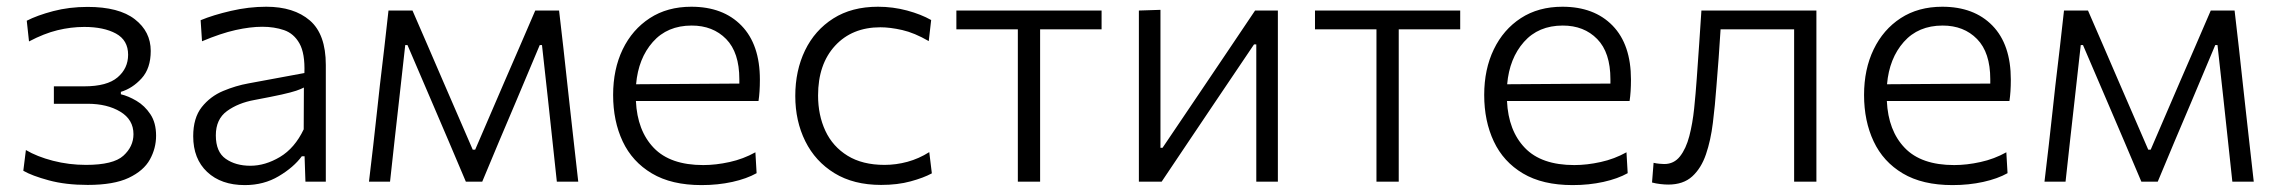

<svg xmlns="http://www.w3.org/2000/svg" viewBox="-20 -526 6596 556"><path d="M234 9.5Q170 9.5 121.2 -3.8Q72.5 -17 47.5 -31.5L55 -91.5Q87 -72.5 133.2 -60.5Q179.5 -48.5 229 -48.5Q308 -48.5 337.2 -75Q366.5 -101.5 366.5 -137.5Q366.5 -179.5 328.5 -202.5Q290.5 -225.5 233.5 -225.5H136V-276H224Q290 -276 320.5 -302Q351 -328 351 -367.5Q351 -409.5 315.8 -428.8Q280.5 -448 224 -448Q185.5 -448 146.5 -438.5Q107.5 -429 64 -406L57.5 -466Q87.5 -481.5 134 -493.8Q180.5 -506 233.5 -506Q324.5 -506 370.5 -470.2Q416.5 -434.5 416.5 -378.5Q416.5 -328 390 -299Q363.5 -270 330 -260V-253Q351.5 -248 375.2 -234Q399 -220 415.5 -195.2Q432 -170.5 432 -133Q432 -96.5 414 -64Q396 -31.5 352.8 -11Q309.5 9.5 234 9.5Z M689 10Q620.5 10 580 -28Q539.5 -66 539.5 -131.5Q539.5 -184.5 564.2 -215.8Q589 -247 626 -262.5Q663 -278 699.5 -284.5L861.5 -314.5Q863.5 -371.5 847.2 -400.2Q831 -429 802.5 -438.8Q774 -448.5 739.5 -448.5Q705 -448.5 662.2 -439Q619.5 -429.5 565 -406.5L561 -467.5Q597 -482.5 648.8 -494.5Q700.5 -506.5 751 -506.5Q831 -506.5 877.2 -466.8Q923.5 -427 923.5 -338V0H864.5L862 -73.5H854Q830.5 -41.5 787.2 -15.8Q744 10 689 10ZM705 -46Q748 -46 790.8 -71.5Q833.5 -97 859.5 -151.5L860 -272.5Q851.5 -268 837.5 -263.2Q823.5 -258.5 795.5 -252.2Q767.5 -246 717 -236.5Q670 -228 637.5 -204.5Q605 -181 605 -134Q605 -86 633.8 -66Q662.5 -46 705 -46Z M1048.5 0Q1055 -54.5 1061 -106.5Q1066.5 -158.5 1072.5 -210L1080 -278.5Q1086.5 -332.5 1092.8 -387Q1099 -441.5 1105 -495.5H1174.5Q1196.5 -444.5 1219 -393Q1241.5 -341.5 1263 -291L1349 -92.5H1356L1441.5 -291Q1464 -342.5 1486 -393.5Q1508 -444.5 1530 -495.5H1599Q1605 -442.5 1611.5 -387Q1617.5 -331 1623.5 -277.5L1631 -209.5Q1636.5 -159 1642.5 -106.5Q1648.5 -53.5 1654.5 0H1592.5Q1586 -59.5 1579.5 -121Q1572.5 -182 1566.5 -241.5L1549.5 -395.5H1543L1474 -231.5Q1449.5 -173.5 1425 -116Q1400.5 -58 1376.5 0H1329Q1304.5 -58 1280 -115.5Q1255 -173 1231 -230L1160 -395.5H1153.5L1136.5 -243Q1129.5 -182 1122.8 -121.2Q1116 -60.5 1109.5 0Z M2011.5 10Q1924.5 10 1867.8 -23.8Q1811 -57.5 1783.2 -116.5Q1755.5 -175.5 1755.5 -251Q1755.5 -325.5 1783.2 -383Q1811 -440.5 1861.8 -473.5Q1912.5 -506.5 1982 -506.5Q2074 -506.5 2127.2 -451.8Q2180.5 -397 2180.5 -295.5Q2180.5 -259.5 2176.5 -233.5H1821.5Q1825.5 -147.5 1873.2 -97.8Q1921 -48 2016.5 -48Q2053 -48 2092.8 -56.8Q2132.5 -65.5 2167.5 -85L2171 -24.5Q2142.5 -8.5 2100.8 0.8Q2059 10 2011.5 10ZM1983 -452Q1912.5 -452 1870.5 -404.5Q1828.5 -357 1822 -282L2121 -284Q2121 -290 2121 -296.5Q2121 -374 2082.8 -413Q2044.5 -452 1983 -452Z M2531.5 9.5Q2452 9.5 2396.5 -24.5Q2341 -58.5 2312 -117Q2283 -175.5 2283 -248Q2283 -321.5 2311.2 -380Q2339.5 -438.5 2393 -472.5Q2446.5 -506.5 2522.5 -506.5Q2566 -506.5 2606.8 -495.5Q2647.5 -484.5 2676.5 -468L2669.5 -407Q2628 -431 2592.8 -439Q2557.5 -447 2529.5 -447Q2447.5 -447 2398.2 -393.5Q2349 -340 2349 -249.5Q2349 -192.5 2370.2 -147Q2391.5 -101.5 2434.5 -75Q2477.5 -48.5 2541.5 -48.5Q2575 -48.5 2608 -57.5Q2641 -66.5 2671 -85.5L2678.5 -24Q2654.5 -11 2617 -0.8Q2579.5 9.5 2531.5 9.5Z M2927.5 0V-441H2749.5V-495.5H3170V-441H2992V0Z M3278 0V-495.5L3340.5 -497.5V-98H3346.5L3464 -272Q3501.5 -327.5 3539.5 -384Q3577.5 -440.5 3614.5 -495.5H3680.5V0H3618V-397.5H3611.5L3495.5 -225.5Q3457.5 -168.5 3419.5 -112.5Q3381.5 -56 3344 0Z M3966 0V-441H3788V-495.5H4208.5V-441H4030.5V0Z M4534 10Q4447 10 4390.2 -23.8Q4333.5 -57.5 4305.8 -116.5Q4278 -175.5 4278 -251Q4278 -325.5 4305.8 -383Q4333.5 -440.5 4384.2 -473.5Q4435 -506.5 4504.5 -506.5Q4596.5 -506.5 4649.8 -451.8Q4703 -397 4703 -295.5Q4703 -259.5 4699 -233.5H4344Q4348 -147.5 4395.8 -97.8Q4443.5 -48 4539 -48Q4575.5 -48 4615.2 -56.8Q4655 -65.5 4690 -85L4693.5 -24.5Q4665 -8.5 4623.2 0.8Q4581.5 10 4534 10ZM4505.5 -452Q4435 -452 4393 -404.5Q4351 -357 4344.5 -282L4643.5 -284Q4643.5 -290 4643.5 -296.5Q4643.5 -374 4605.2 -413Q4567 -452 4505.5 -452Z M4811 8.5Q4801 8.5 4788 7Q4775 5.5 4764 2.5L4768.5 -54.5Q4777 -52.5 4785.8 -51.8Q4794.5 -51 4799.5 -51Q4827.5 -51 4845 -73.2Q4862.5 -95.5 4872 -132Q4881.5 -168.5 4886 -212Q4890.5 -255.5 4893.5 -298.5Q4897 -348 4900.5 -398Q4903.5 -447.5 4907 -495.5H5240V0H5175.5V-441H4962.5Q4959.5 -400.5 4957 -359Q4954 -317.5 4950.5 -276Q4946.5 -221 4940.2 -170.2Q4934 -119.5 4920.2 -79.2Q4906.5 -39 4880.5 -15.2Q4854.5 8.5 4811 8.5Z M5634 10Q5547 10 5490.2 -23.8Q5433.5 -57.5 5405.8 -116.5Q5378 -175.5 5378 -251Q5378 -325.5 5405.8 -383Q5433.5 -440.5 5484.2 -473.5Q5535 -506.5 5604.5 -506.5Q5696.5 -506.5 5749.8 -451.8Q5803 -397 5803 -295.5Q5803 -259.5 5799 -233.5H5444Q5448 -147.5 5495.8 -97.8Q5543.5 -48 5639 -48Q5675.5 -48 5715.2 -56.8Q5755 -65.5 5790 -85L5793.5 -24.5Q5765 -8.5 5723.2 0.8Q5681.5 10 5634 10ZM5605.5 -452Q5535 -452 5493 -404.5Q5451 -357 5444.5 -282L5743.5 -284Q5743.5 -290 5743.5 -296.5Q5743.5 -374 5705.2 -413Q5667 -452 5605.5 -452Z M5900.5 0Q5907 -54.5 5913 -106.5Q5918.5 -158.5 5924.5 -210L5932 -278.5Q5938.5 -332.5 5944.8 -387Q5951 -441.5 5957 -495.5H6026.5Q6048.5 -444.5 6071 -393Q6093.5 -341.5 6115 -291L6201 -92.5H6208L6293.5 -291Q6316 -342.5 6338 -393.5Q6360 -444.5 6382 -495.5H6451Q6457 -442.5 6463.5 -387Q6469.5 -331 6475.5 -277.5L6483 -209.5Q6488.5 -159 6494.5 -106.5Q6500.5 -53.5 6506.5 0H6444.5Q6438 -59.5 6431.5 -121Q6424.5 -182 6418.5 -241.5L6401.5 -395.5H6395L6326 -231.5Q6301.5 -173.5 6277 -116Q6252.5 -58 6228.5 0H6181Q6156.5 -58 6132 -115.5Q6107 -173 6083 -230L6012 -395.5H6005.5L5988.5 -243Q5981.5 -182 5974.8 -121.2Q5968 -60.5 5961.5 0Z"/></svg>

Font: Heraclito Light
Style: Regular
Weight: 300
Designer: Kostas Bartsokas (font) & Cristiano Sobral (main changes)
Foundry: Kostas Bartsokas (font) & Cristiano Sobral (main changes)
Version: Version 1.00;July 8, 2020;FontCreator 13.0.0.2655 64-bit